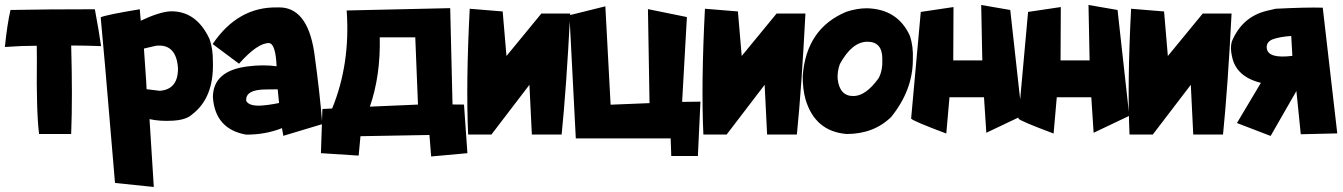

<svg xmlns="http://www.w3.org/2000/svg" viewBox="-21 -537 5372 768"><path d="M358.4 -500Q374 -417.5 383.3 -352.5Q317.9 -355 263.7 -355Q269.5 -150.4 263.7 -1H135.3Q124 -90.3 126.5 -302.2L126 -354Q64.9 -354 -1.5 -349.1Q7.8 -440.4 21 -497.1Q162.6 -500 358.4 -500Z M538.1 -500 542 -454.1Q616.2 -489.3 660.6 -491.7Q764.2 -494.1 816.9 -381.3Q831.1 -343.3 830.6 -288.6Q835 -145.5 747.1 -79.1Q724.1 -57.1 668.9 -54.2Q618.7 -51.3 577.1 -60.5L594.2 210.9L439 194.8L399.9 -266.6L381.8 -467.8Q402.3 -477.5 538.1 -500ZM554.7 -342.8 563.5 -215.8 565.4 -180.2 617.7 -173.8Q692.4 -179.2 690.9 -265.6Q683.6 -362.8 603 -354Z M1088.9 -507.3Q1207.5 -512.7 1235.8 -328.1Q1258.8 -163.1 1268.1 -40.5L1112.3 6.3L1106.9 -24.4Q1039.6 2 963.4 1.5Q839.8 -20.5 830.6 -147.5Q830.6 -254.4 970.7 -271.5Q1031.2 -279.3 1085.4 -272Q1081.5 -361.3 1055.7 -364.7Q1009.8 -366.2 935.1 -282.2L829.6 -360.8Q930.7 -510.7 1088.9 -507.3ZM963.9 -133.8Q972.7 -114.7 1013.7 -114.3Q1047.9 -115.2 1095.2 -125L1089.8 -179.7L1042 -179.2Q960 -178.7 963.9 -133.8Z M1779.8 -504.4 1789.1 -119.1 1835 -118.7 1848.6 75.7 1703.6 88.9 1696.8 2.9 1420.9 7.8 1413.6 85.4 1262.7 75.7 1268.6 -101.1 1307.6 -103Q1380.9 -281.7 1365.7 -495.1ZM1458.5 -110.4 1650.9 -118.7 1640.1 -387.7H1498Q1501.5 -234.4 1458.5 -110.4Z M1857.9 -502 1989.7 -491.2 2004.9 -313 2144.5 -482.9H2259.8Q2244.6 -187 2225.6 1H2106.4L2096.7 -197.8L1944.8 1H1851.6Q1842.3 -203.1 1857.9 -502Z M2282.2 16.6 2256.8 -476.1 2400.4 -511.7 2421.4 -118.2 2577.1 -124.5 2570.8 -500.5 2726.6 -468.8 2707.5 -129.4 2780.8 -130.4 2770.5 86.9H2664.1L2661.6 16.6Z M2798.8 -502 2930.7 -491.2 2945.8 -313 3085.4 -482.9H3200.7Q3185.5 -187 3166.5 1H3047.4L3037.6 -197.8L2885.7 1H2792.5Q2783.2 -203.1 2798.8 -502Z M3445.8 -503.9Q3569.3 -501.5 3618.7 -393.6Q3632.8 -350.6 3630.4 -298.3Q3630.4 -176.8 3543.9 -69.3Q3474.1 -1 3365.7 -1Q3239.3 -11.2 3201.2 -139.2Q3189.5 -180.7 3189.9 -233.4Q3204.1 -423.8 3365.2 -490.2Q3407.7 -503.9 3445.8 -503.9ZM3329.6 -221.2Q3337.4 -152.8 3392.1 -152.8Q3442.4 -152.8 3493.7 -224.6Q3510.3 -255.9 3508.3 -301.8Q3508.3 -370.1 3448.7 -370.1Q3387.2 -370.1 3338.4 -280.8Q3327.6 -250.5 3329.6 -221.2Z M3903.8 -517.1 4020 -497.1 4066.9 -73.7 3924.3 -5.9 3915 -147.9H3776.9L3764.2 -2.9Q3632.3 -52.2 3623.5 -62.5L3662.1 -489.3L3793 -508.8L3792 -295.4H3908.2Z M4333 -517.1 4449.2 -497.1 4496.1 -73.7 4353.5 -5.9 4344.2 -147.9H4206.1L4193.4 -2.9Q4061.5 -52.2 4052.7 -62.5L4091.3 -489.3L4222.2 -508.8L4221.2 -295.4H4337.4Z M4503.4 -502 4635.3 -491.2 4650.4 -313 4790 -482.9H4905.3Q4890.1 -187 4871.1 1H4752L4742.2 -197.8L4590.3 1H4497.1Q4487.8 -203.1 4503.4 -502Z M5045.9 -493.7 5081.5 -502Q5205.1 -508.3 5270 -506.3L5328.1 -3.4L5182.1 0L5164.6 -172.9L5061.5 6.8L4926.8 -44.9L5022.5 -205.6Q4921.9 -230.5 4906.7 -313Q4899.4 -343.3 4905.8 -369.6Q4946.8 -469.7 5045.9 -493.7ZM5144 -393.1Q5097.2 -390.1 5067.4 -378.9Q5042 -366.7 5046.4 -341.8Q5053.7 -301.8 5148.4 -313.5Z"/></svg>

Font: Lapsus Pro (theguybrush.com)
Style: Bold
Weight: 700
Designer: Jose Roses
Version: Version 1.00 February 9, 2018, initial release